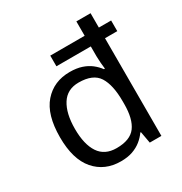

<svg xmlns="http://www.w3.org/2000/svg" viewBox="-178 -890 974 1030"><g transform="rotate(-30 308.5 -375.0)"><path d="M275 10Q175 10 115 -59.5Q55 -129 55 -265Q55 -405 115.5 -474Q176 -543 275 -543Q317 -543 348.5 -532.5Q380 -522 403 -504Q426 -486 442 -464H448Q446 -477 444 -502.5Q442 -528 442 -544V-605H229V-671H442V-760H530V-671H606V-605H530V0H458L445 -72H441Q425 -49 402 -30.5Q379 -12 348 -1Q317 10 275 10ZM290 -63Q374 -63 408.5 -109Q443 -155 443 -248V-265Q443 -366 410 -418Q377 -470 288 -470Q217 -470 182 -415Q147 -360 147 -264Q147 -168 182 -115.5Q217 -63 290 -63Z"/></g></svg>

Font: Noto Sans Georgian
Style: Regular
Weight: 400
Designer: Monotype Design Team, Akaki Razmadze
Foundry: Google LLC
Version: Version 2.002